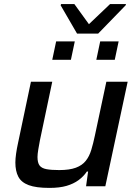

<svg xmlns="http://www.w3.org/2000/svg" viewBox="-20 -909 668 937"><path d="M221 8Q156 8 120 -5.5Q84 -19 69.5 -46.5Q55 -74 55 -116Q55 -134 58.5 -159Q62 -184 68 -211L131 -510H235L175 -225Q171 -204 167 -180.5Q163 -157 163 -143Q163 -115 173 -101.5Q183 -88 206.5 -83.5Q230 -79 269 -79Q319 -79 350 -90.5Q381 -102 398.5 -124Q416 -146 425.5 -177.5Q435 -209 443 -247L499 -510H603L494 0H400L410 -72H404Q388 -48 363.5 -30Q339 -12 305 -2Q271 8 221 8ZM450 -617 469 -707H559L540 -617ZM235 -617 254 -707H345L326 -617ZM356 -745 276 -883 278 -889H343L414 -791L517 -889H595L593 -883L459 -745Z"/></svg>

Font: Saira SemiExpanded Medium
Style: Italic
Weight: 500
Width: 6
Italic angle: -12°
Designer: Hector Gatti with collaboration of the Omnibus-Type team
Foundry: Omnibus-Type
Version: Version 1.101